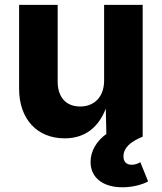

<svg xmlns="http://www.w3.org/2000/svg" viewBox="-20 -566 670 795"><path d="M247.6 6.8C333 6.8 388.2 -39.6 418 -116.2L420.4 -11.2C380.4 17.1 355 59.1 355 104.5C355 170.9 407.7 209.5 486.8 209.5C526.9 209.5 568.4 199.2 593.3 185.1L561 105.5C550.8 111.8 538.6 116.2 525.4 116.2C502.4 116.2 491.2 103 491.2 81.1C491.2 47.9 517.1 22 570.3 0H570.8V-545.9H411.1V-232.4C411.1 -165 370.6 -125 312 -125C253.4 -125 218.8 -163.6 218.8 -228V-545.9H59.1V-198.7C59.1 -72.8 133.8 6.8 247.6 6.8Z"/></svg>

Font: Raveo
Style: Bold
Weight: 700
Designer: Jakub Foglar, Rasmus Andersson (Inter)
Foundry: Jakubfoglar.com
Version: Version 1.100;Glyphs 3.2.3 (3260)